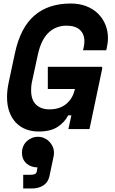

<svg xmlns="http://www.w3.org/2000/svg" viewBox="-20 -734 652 1092"><path d="M105 134Q105 115 112 98.5Q119 82 131.5 70Q144 58 160.5 51Q177 44 196 44Q214 44 230.5 51Q247 58 259.5 70.5Q272 83 279.5 99.5Q287 116 287 135Q287 140 286.5 145Q286 150 285 155L261 269Q253 304 226 321Q199 338 160 338H112V260H154Q171 260 179.5 255.5Q188 251 190 237L193 218Q177 218 161 213Q145 208 132.5 197.5Q120 187 112.5 171.5Q105 156 105 134ZM252 -354H561V-342L489 0H369L386 -78H368Q348 -39 308 -12.5Q268 14 200 14Q161 14 128 1.5Q95 -11 71 -36Q47 -61 33.5 -97.5Q20 -134 20 -182Q20 -221 30 -268L65 -432Q96 -577 175.5 -645.5Q255 -714 382 -714Q432 -714 471.5 -698.5Q511 -683 538 -656Q565 -629 579.5 -593.5Q594 -558 594 -518Q594 -504 592 -488.5Q590 -473 587 -460L584 -448H452L455 -460Q458 -472 459 -481Q460 -490 460 -499Q460 -541 434 -564.5Q408 -588 358 -588Q330 -588 305 -579Q280 -570 258.5 -550.5Q237 -531 221 -499.5Q205 -468 195 -422L163 -274Q159 -256 158 -244Q157 -232 157 -220Q157 -166 185 -139Q213 -112 261 -112Q320 -112 357.5 -143.5Q395 -175 406 -228H252Z"/></svg>

Font: Space Mono
Style: Bold Italic
Weight: 700
Italic angle: -12°
Monospace: yes
Designer: Colophon Foundry / Benjamin Critton
Foundry: Colophon Foundry
Version: Version 1.000;PS 1.000;hotconv 1.0.81;makeotf.lib2.5.63406